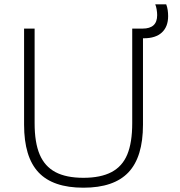

<svg xmlns="http://www.w3.org/2000/svg" viewBox="-20 -863 836 893"><path d="M368 10Q226 10 159 -61.5Q92 -133 92 -283V-730H141V-290Q141 -200 164.5 -144.5Q188 -89 238 -62.5Q288 -36 368 -36Q448 -36 498.5 -62.5Q549 -89 572 -144.5Q595 -200 595 -290V-730H645V-283Q645 -133 577.5 -61.5Q510 10 368 10ZM612 -685 614 -730H643Q677 -730 694 -745.5Q711 -761 711 -793Q711 -805 708.5 -819.5Q706 -834 702 -843H753Q758 -830 760 -816Q762 -802 762 -788Q762 -739 733 -712Q704 -685 649 -685Z"/></svg>

Font: M PLUS 2 Light
Style: Regular
Weight: 300
Designer: Coji Morishita
Foundry: UNDERFOREST DESIGN
Version: Version 1.001